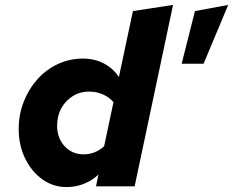

<svg xmlns="http://www.w3.org/2000/svg" viewBox="-20 -757 947 780"><path d="M250 3Q196 3 152 -28.5Q108 -60 82 -113.5Q56 -167 56 -233Q56 -292 76.5 -344Q97 -396 132.5 -435.5Q168 -475 215.5 -497Q263 -519 317 -519Q364 -519 401.5 -499.5Q439 -480 463 -444L520 -712L683 -737L527 0H370L380 -48Q355 -24 321.5 -10.5Q288 3 250 3ZM320 -130Q367 -130 403 -163L441 -342Q424 -362 398 -373.5Q372 -385 342 -385Q305 -385 275.5 -366.5Q246 -348 229 -317Q212 -286 212 -246Q212 -196 242.5 -163Q273 -130 320 -130ZM718 -498 772 -712 907 -737 807 -498Z"/></svg>

Font: Red Hat Text
Style: Italic
Weight: 300
Italic angle: -12°
Designer: Pentagram, MCKL
Foundry: Pentagram, MCKL
Version: Version 1.023